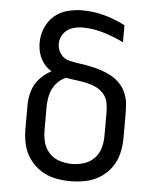

<svg xmlns="http://www.w3.org/2000/svg" viewBox="-53 -788 683 842"><g transform="rotate(5 288.0 -367.5)"><path d="M288 8Q322 8 356 1Q390 -6 419.5 -25Q449 -44 468.5 -72Q488 -100 496 -133.5Q504 -167 504 -202V-307Q504 -331 501.5 -355Q499 -379 489 -401Q479 -423 462 -440.5Q445 -458 424 -469.5Q403 -481 380 -488.5Q357 -496 333.5 -501Q310 -506 286.5 -509Q263 -512 239 -517.5Q215 -523 200 -543Q185 -563 185 -587Q185 -611 199 -631.5Q213 -652 236 -660Q259 -668 283 -668Q330 -668 376 -654Q422 -640 465 -619V-694Q421 -717 373 -730Q325 -743 276 -743Q243 -743 210.5 -734.5Q178 -726 152.5 -704Q127 -682 114 -650.5Q101 -619 101 -586Q101 -562 107.5 -539Q114 -516 128.5 -496.5Q143 -477 164 -465Q135 -450 113 -426Q91 -402 81.5 -371Q72 -340 72 -307V-202Q72 -167 80 -133.5Q88 -100 108 -72Q128 -44 157 -25Q186 -6 220 1Q254 8 288 8ZM288 -68Q261 -68 235 -76Q209 -84 190 -103.5Q171 -123 163.5 -149Q156 -175 156 -202V-307Q156 -335 162.5 -361.5Q169 -388 187 -410Q205 -432 230 -442Q252 -438 273.5 -435.5Q295 -433 317 -428.5Q339 -424 359.5 -415Q380 -406 395.5 -389.5Q411 -373 415.5 -351Q420 -329 420 -307V-202Q420 -175 412.5 -149Q405 -123 386 -103.5Q367 -84 341 -76Q315 -68 288 -68Z"/></g></svg>

Font: Iosevka SS01 Extended
Style: Regular
Weight: 400
Width: 7
Monospace: yes
Designer: Belleve Invis
Foundry: Belleve Invis
Version: Version 3.4.7; ttfautohint (v1.8.3)